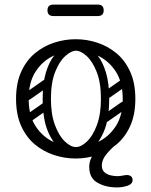

<svg xmlns="http://www.w3.org/2000/svg" viewBox="-20 -681 660 837"><path d="M310 10Q262 10 216 -5Q170 -20 132.5 -51Q95 -82 72.5 -131.5Q50 -181 50 -250Q50 -319 72.5 -368.5Q95 -418 132.5 -449Q170 -480 216 -495Q262 -510 310 -510Q358 -510 404 -495Q450 -480 487.5 -449Q525 -418 547.5 -368.5Q570 -319 570 -250Q570 -181 547.5 -131.5Q525 -82 487.5 -51Q450 -20 404 -5Q358 10 310 10ZM310 -40Q360 -40 407 -62Q454 -84 484.5 -130.5Q515 -177 515 -250Q515 -323 484.5 -369.5Q454 -416 407 -438Q360 -460 310 -460Q261 -460 213.5 -438Q166 -416 135.5 -369.5Q105 -323 105 -250Q105 -177 135.5 -130.5Q166 -84 213.5 -62Q261 -40 310 -40ZM311 -4Q280 -4 246 -29Q212 -54 189 -108Q166 -162 166 -250Q166 -318 180 -364.5Q194 -411 216 -438.5Q238 -466 263.5 -478Q289 -490 311 -490V-460Q291 -460 265 -437Q239 -414 220.5 -367.5Q202 -321 202 -250Q202 -183 219.5 -136Q237 -89 262.5 -64.5Q288 -40 311 -40ZM311 -4V-40Q334 -40 359.5 -64.5Q385 -89 402.5 -136Q420 -183 420 -250Q420 -321 401.5 -367.5Q383 -414 357.5 -437Q332 -460 311 -460V-490Q334 -490 359 -478Q384 -466 406 -438.5Q428 -411 442 -364.5Q456 -318 456 -250Q456 -162 433 -108Q410 -54 376.5 -29Q343 -4 311 -4ZM113 -249Q98 -238 89 -252Q85 -257 84.5 -264Q84 -271 92 -277L169 -331Q184 -341 194 -327Q198 -321 197.5 -314.5Q197 -308 190 -303ZM115 -152Q100 -141 91 -155Q87 -160 86.5 -167Q86 -174 94 -180L171 -234Q186 -244 196 -230Q200 -224 199.5 -217.5Q199 -211 192 -206ZM449 -249Q434 -238 425 -252Q421 -257 420.5 -264Q420 -271 428 -277L505 -331Q520 -341 530 -327Q534 -321 533.5 -314.5Q533 -308 526 -303ZM451 -152Q436 -141 427 -155Q423 -160 422.5 -167Q422 -174 430 -180L507 -234Q522 -244 532 -230Q536 -224 535.5 -217.5Q535 -211 528 -206ZM491 -87Q501 -87 504 -77.5Q507 -68 499 -62Q474 -43 449 -15Q424 13 424 41Q424 60 435.5 70Q447 80 463 83.5Q479 87 491 87Q502 87 514.5 84.5Q527 82 533 82Q544 82 551 87.5Q558 93 558 104Q558 121 536.5 128.5Q515 136 489 136Q441 136 405 115.5Q369 95 369 47Q369 15 391.5 -17Q414 -49 464 -87ZM213 -611Q187 -611 187 -636Q187 -661 213 -661H406Q432 -661 432 -636Q432 -611 406 -611Z"/></svg>

Font: Agu Display
Style: Regular
Weight: 400
Designer: Oluwaseun Badejo
Version: Version 1.103